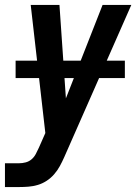

<svg xmlns="http://www.w3.org/2000/svg" viewBox="-47 -540 567 775"><path d="M-27 215V119H30Q43 119 56.5 115.5Q70 112 80.5 103Q91 94 97.5 81.5Q104 69 110 56L136 -3L77 -520H193L219 -143L367 -520H483L212 95Q204 113 194.5 130.5Q185 148 171.5 163.5Q158 179 141 190Q124 201 105.5 206.5Q87 212 68 213.5Q49 215 30 215ZM16 -225V-295H457V-225Z"/></svg>

Font: Iosevka SS04 Oblique
Style: Bold
Weight: 700
Italic angle: -9°
Monospace: yes
Designer: Belleve Invis
Foundry: Belleve Invis
Version: Version 19.0.0; ttfautohint (v1.8.4)